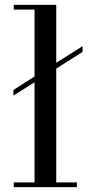

<svg xmlns="http://www.w3.org/2000/svg" viewBox="-20 -770 373 790"><path d="M36.6 -19.5H122.1V-431.6L35.2 -376.5V-399.9L122.1 -455.1V-730.5H36.6V-750H211.4V-511.7L319.8 -580.1V-556.6L211.4 -487.8V-19.5H296.4V0H36.6Z"/></svg>

Font: Bodoni* 11pt
Style: Regular
Weight: 400
Version: Version 2.3